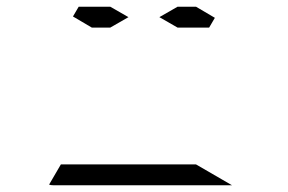

<svg xmlns="http://www.w3.org/2000/svg" viewBox="-20 -551 856 571"><path d="M253 -469 197 -502 214 -531H308L362 -500L308 -469ZM563 -62 670 0H408H140Q130 0 126 -2L161 -62H191H377H439ZM508 -531H563L619 -498L602 -469H508L454 -500Z"/></svg>

Font: DSEG14 Modern Mini
Style: Light
Weight: 300
Designer: Keshikan(Twitter:@keshinomi_88pro)
Version: Version 0.46